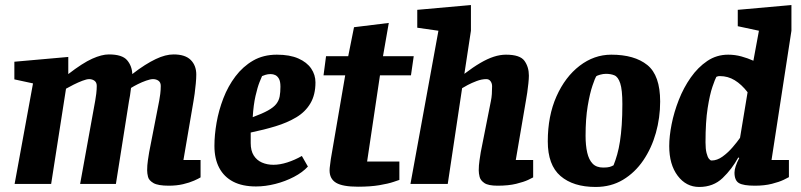

<svg xmlns="http://www.w3.org/2000/svg" viewBox="-20 -730 3177 762"><path d="M650 7Q607 7 589 -3.5Q571 -14 567.5 -28Q564 -42 564 -54Q564 -74 567 -94Q570 -114 572 -126L612 -331Q614 -341 616 -357Q618 -373 618 -389Q618 -403 609 -409.5Q600 -416 587 -416Q577 -416 560 -410Q543 -404 527 -396Q511 -388 500 -381Q498 -365 496 -351Q494 -337 492 -329L440 0H298L358 -331Q360 -341 362 -358Q364 -375 364 -389Q364 -403 355 -409.5Q346 -416 334 -416Q324 -416 307 -409.5Q290 -403 272 -394Q254 -385 242 -378L183 0H38L111 -399L37 -415V-485L251 -504V-436Q308 -480 346 -497Q384 -514 412 -514Q465 -514 484.5 -491Q504 -468 505 -436Q532 -457 555 -471.5Q578 -486 598 -495.5Q618 -505 635.5 -509.5Q653 -514 669 -514Q715 -514 737 -492Q759 -470 759 -434Q759 -419 757 -398Q755 -377 752.5 -358Q750 -339 748 -329L708 -95H776V-26Q768 -21 750 -13Q732 -5 706.5 1Q681 7 650 7Z M996 10Q942 10 905.5 -9Q869 -28 850 -64Q831 -100 831 -151Q831 -194 839.5 -243Q848 -292 866.5 -340Q885 -388 914.5 -427Q944 -466 984.5 -489.5Q1025 -513 1079 -513Q1130 -513 1164 -498Q1198 -483 1215 -458Q1232 -433 1232 -403Q1232 -354 1212 -320Q1192 -286 1156 -264.5Q1120 -243 1074 -229Q1028 -215 975 -204V-162Q975 -132 987 -113Q999 -94 1019.5 -85Q1040 -76 1065 -76Q1091 -76 1120.5 -85.5Q1150 -95 1178 -111L1202 -69Q1181 -46 1146.5 -28Q1112 -10 1072.5 0Q1033 10 996 10ZM983 -265Q1021 -279 1043.5 -291.5Q1066 -304 1076.5 -317.5Q1087 -331 1090 -347.5Q1093 -364 1093 -386Q1093 -407 1087 -417.5Q1081 -428 1072.5 -432Q1064 -436 1054 -436Q1043 -436 1033.5 -433Q1024 -430 1020 -428Q1018 -424 1010 -404Q1002 -384 994 -349Q986 -314 983 -265Z M1401 11Q1340 11 1314 -4.5Q1288 -20 1288 -54Q1288 -62 1290 -75.5Q1292 -89 1293 -99L1350 -431H1264L1274 -507H1362L1385 -622L1523 -639L1500 -507H1622L1611 -431H1488L1437 -89H1565V-16Q1562 -15 1541.5 -8Q1521 -1 1485.5 5Q1450 11 1401 11Z M1955 7Q1918 7 1902.5 -3.5Q1887 -14 1883.5 -28Q1880 -42 1880 -54Q1880 -73 1883 -93.5Q1886 -114 1888 -126L1928 -328Q1931 -342 1932 -357Q1933 -372 1933 -388Q1933 -399 1927 -407.5Q1921 -416 1910 -416Q1892 -416 1872 -408.5Q1852 -401 1836 -392.5Q1820 -384 1814 -380L1757 0H1609L1720 -608L1636 -620V-691L1849 -710V-608L1823 -437Q1857 -463 1886 -480Q1915 -497 1940 -505Q1965 -513 1988 -513Q2044 -513 2061.5 -488.5Q2079 -464 2079 -430Q2079 -418 2077 -399Q2075 -380 2072.5 -362.5Q2070 -345 2068 -335L2027 -95H2096V-26Q2093 -24 2076 -16Q2059 -8 2028.5 -0.5Q1998 7 1955 7Z M2344 12Q2255 12 2204.5 -31.5Q2154 -75 2154 -169Q2154 -270 2188.5 -347.5Q2223 -425 2280.5 -469Q2338 -513 2406 -513Q2498 -513 2549 -472Q2600 -431 2600 -327Q2600 -263 2583 -202.5Q2566 -142 2533 -93.5Q2500 -45 2452.5 -16.5Q2405 12 2344 12ZM2374 -65Q2391 -65 2399.5 -67.5Q2408 -70 2415 -74Q2423 -94 2429.5 -117Q2436 -140 2440.5 -169Q2445 -198 2447.5 -234.5Q2450 -271 2450 -317Q2450 -374 2441.5 -399.5Q2433 -425 2418.5 -431Q2404 -437 2385 -437Q2374 -437 2361.5 -433.5Q2349 -430 2346 -427Q2342 -421 2331.5 -390.5Q2321 -360 2312.5 -309.5Q2304 -259 2304 -191Q2304 -153 2310.5 -124.5Q2317 -96 2332 -80.5Q2347 -65 2374 -65Z M2755 12Q2703 12 2669.5 -32.5Q2636 -77 2636 -150Q2636 -189 2645.5 -237Q2655 -285 2674 -333.5Q2693 -382 2721.5 -422.5Q2750 -463 2787 -488Q2824 -513 2870 -513Q2897 -513 2922.5 -506Q2948 -499 2970 -489L2992 -608L2908 -626V-691L3121 -710V-608L3042 -95H3111V-27Q3108 -25 3090.5 -16.5Q3073 -8 3043.5 -0.5Q3014 7 2976 7Q2930 7 2912.5 -3.5Q2895 -14 2895 -45Q2895 -56 2900 -71Q2905 -86 2914 -103L2910 -105Q2885 -59 2848 -23.5Q2811 12 2755 12ZM2804 -93Q2826 -93 2847.5 -108.5Q2869 -124 2887.5 -145.5Q2906 -167 2917 -183L2947 -364Q2923 -395 2896 -411.5Q2869 -428 2837 -428Q2833 -428 2830 -427.5Q2827 -427 2823 -425Q2818 -416 2807.5 -385.5Q2797 -355 2788.5 -301Q2780 -247 2780 -165Q2780 -139 2784 -123Q2788 -107 2793.5 -100Q2799 -93 2804 -93Z"/></svg>

Font: Faustina Light ExtraBold
Style: Italic
Weight: 800
Italic angle: -8°
Version: Version 1.200